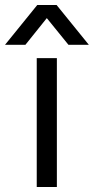

<svg xmlns="http://www.w3.org/2000/svg" viewBox="-68 -740 373 763"><path d="M158 3H78V-509H158ZM33 -562H-48L80 -720H157L285 -562H204L118 -668Z"/></svg>

Font: Hind Siliguri Fixed
Style: Regular
Weight: 400
Designer: Jyotish Sonowal
Foundry: Indian Type Foundry
Version: Version 1.001;October 28, 2021;FontCreator 12.0.0.2565 64-bi